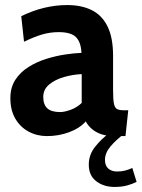

<svg xmlns="http://www.w3.org/2000/svg" viewBox="-20 -528 560 759"><path d="M166 10Q126 10 93 -7.8Q60 -25.5 40.5 -59Q21 -92.5 21 -140Q21 -182.5 40.8 -212.8Q60.5 -243 92.8 -263.2Q125 -283.5 162.8 -295.2Q200.5 -307 237.2 -312.5Q274 -318 302 -319Q300 -362 280 -381.5Q260 -401 212 -401Q178.5 -401 146.8 -391.8Q115 -382.5 75 -363L64 -464Q109 -486 154.2 -497Q199.5 -508 246 -508Q302 -508 342.5 -488Q383 -468 405 -423.8Q427 -379.5 427 -307V-172Q427 -134.5 430.5 -117.8Q434 -101 443.5 -96.5Q453 -92 471 -92H487L476 10H431Q403 10 381.2 2.8Q359.5 -4.5 344 -17.5Q328.5 -30.5 319 -48Q294.5 -20.5 252.8 -5.2Q211 10 166 10ZM218 -85Q234.5 -85 259 -93.8Q283.5 -102.5 303 -121V-235Q268 -233.5 233 -223.5Q198 -213.5 174.5 -194Q151 -174.5 151 -145Q151 -114.5 167 -99.8Q183 -85 218 -85ZM410 0H472Q437.5 26 416.2 51.5Q395 77 395 104Q395 127 408.2 138.5Q421.5 150 443 150Q460.5 150 474.8 146.2Q489 142.5 503 136L520 191Q504.5 199 483 205Q461.5 211 433 211Q389.5 211 360.2 188.2Q331 165.5 331 123Q331 83 356.8 51.2Q382.5 19.5 410 0Z"/></svg>

Font: Cabin Resolve
Style: Bold-Resolve
Weight: 700
Designer: Pablo Impallari
Foundry: Pablo Impallari. http://www.impallari.com Igino Marini. http://www.ikern.com
Version: Version 3.001